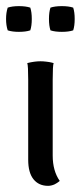

<svg xmlns="http://www.w3.org/2000/svg" viewBox="-32 -602 264 627"><path d="M143.1 -396Q140.1 -387.2 140.1 -341.8V-94.2Q140.1 -43.9 163.1 -11.2L160.2 -8.8Q157.2 -6.8 154.3 -4.6Q151.4 -2.4 146.7 -0.2Q142.1 2 136.5 3.4Q130.9 4.9 125 4.9Q94.7 4.9 77.4 -16.6Q60.1 -38.1 60.1 -80.1V-341.8Q60.1 -387.2 57.1 -396Q80.6 -401.9 100.1 -401.9Q109.4 -401.9 119.6 -400.6Q129.9 -399.4 135.7 -397.9Q141.6 -396.5 143.1 -396ZM132.8 -502.9Q127.9 -517.6 127.9 -540Q127.9 -562.5 132.8 -577.1Q147.5 -582 169.9 -582Q192.4 -582 207 -577.1Q211.9 -562.5 211.9 -540Q211.9 -517.6 207 -502.9Q192.4 -498 169.9 -498Q147.5 -498 132.8 -502.9ZM29.8 -498Q7.8 -498 -6.8 -502.9Q-12.2 -519 -12.2 -540Q-12.2 -561 -6.8 -577.1Q7.8 -582 29.8 -582Q52.2 -582 66.9 -577.1Q71.8 -562.5 71.8 -540Q71.8 -517.6 66.9 -502.9Q52.2 -498 29.8 -498Z"/></svg>

Font: Nikodecs
Style: Medium
Weight: 500
Version: Version 0.29